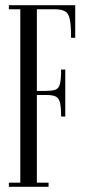

<svg xmlns="http://www.w3.org/2000/svg" viewBox="-20 -719 347 739"><path d="M265.8 -683.4H121.9V-369.1H160.7V-353.4H121.9V0H58.1V-699H265.8ZM189.4 -699H269.5V-573.5H253.5Q253.5 -621 248.8 -644.4Q244.1 -667.8 230.1 -675.6Q216.1 -683.4 189.4 -683.4ZM14.1 -683.4V-699H58.1V-683.4ZM160.8 -369.4H231.2V-270.6H215.2Q215.2 -305 211.2 -322.8Q207.2 -340.5 195.7 -346.9Q184.1 -353.4 159.2 -353.4ZM160.8 -353.4 159.2 -369.4Q184.1 -369.4 195.7 -374.8Q207.2 -380.1 211.2 -397.8Q215.2 -415.4 215.2 -451.5H231.2V-353.4ZM121.9 0V-16H166.9V0ZM14.1 0V-16H58.1V0Z"/></svg>

Font: Emberly Black
Style: Regular
Weight: 900
Designer: Rajesh Rajput
Foundry: Rajesh Rajput
Version: Version 1.000